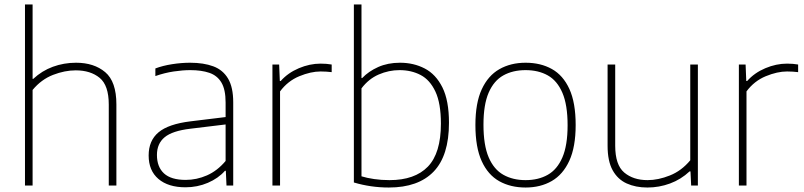

<svg xmlns="http://www.w3.org/2000/svg" viewBox="-20 -828 3590 857"><path d="M91.5 0V-808H125.5V-476H128.5Q167 -512 216 -530Q265 -548 319.5 -548Q399.5 -548 449.5 -506Q499.5 -464 499.5 -362V0H465.5V-361.5Q465.5 -447 424.8 -480.5Q384 -514 318 -514Q269 -514 216.8 -493.8Q164.5 -473.5 125.5 -426.5V0Z M808 8Q731 8 687.2 -29.2Q643.5 -66.5 643.5 -134Q643.5 -200.5 687.8 -237.5Q732 -274.5 831 -286.5L987 -305.5V-370.5Q987 -428.5 968.2 -459.8Q949.5 -491 914.2 -503Q879 -515 829 -515Q796 -515 755.5 -509Q715 -503 673.5 -488.5V-522.5Q706.5 -535 748.2 -541.5Q790 -548 828.5 -548Q889 -548 932 -532Q975 -516 998 -477.2Q1021 -438.5 1021 -371V0H991L988 -65.5H984Q954.5 -32 907.8 -12Q861 8 808 8ZM680.5 -136.5Q680.5 -83 712 -54Q743.5 -25 809 -25Q857.5 -25 903.8 -45.2Q950 -65.5 987 -109.5V-272.5L830 -253.5Q749.5 -244 715 -215.5Q680.5 -187 680.5 -136.5Z M1196 0V-540H1226L1229 -466.5H1233Q1265.5 -503 1314 -523.5Q1362.5 -544 1411 -544Q1438 -544 1460.5 -540V-506Q1448.5 -507.5 1436.8 -508.2Q1425 -509 1411 -509Q1367.5 -509 1316 -487.8Q1264.5 -466.5 1230 -420V0Z M1715.5 9Q1635 9 1559.5 -13.5V-808H1593.5V-479.5H1596.5Q1625 -509.5 1668 -528.8Q1711 -548 1765.5 -548Q1826.5 -548 1876 -522.2Q1925.5 -496.5 1954.8 -437.8Q1984 -379 1984 -280Q1984 -133 1915.5 -62Q1847 9 1715.5 9ZM1718.5 -24Q1831.5 -24 1889.8 -84.2Q1948 -144.5 1948 -276Q1948 -367 1923.5 -419.2Q1899 -471.5 1857.5 -493.2Q1816 -515 1763.5 -515Q1715.5 -515 1670.5 -495.5Q1625.5 -476 1593.5 -433.5V-41Q1617.5 -33.5 1649.8 -28.8Q1682 -24 1718.5 -24Z M2326 9Q2259 9 2208.5 -19.2Q2158 -47.5 2130 -109Q2102 -170.5 2102 -270Q2102 -368 2130.2 -429.2Q2158.5 -490.5 2209 -519.2Q2259.5 -548 2326 -548Q2393 -548 2443.2 -520Q2493.5 -492 2521.5 -430.8Q2549.5 -369.5 2549.5 -270Q2549.5 -172 2521.2 -110.5Q2493 -49 2442.8 -20Q2392.5 9 2326 9ZM2326 -24Q2383 -24 2425 -47.8Q2467 -71.5 2490.2 -125.2Q2513.5 -179 2513.5 -269Q2513.5 -360 2490.2 -414Q2467 -468 2425 -491.5Q2383 -515 2326 -515Q2269 -515 2226.8 -491.5Q2184.5 -468 2161.2 -414.5Q2138 -361 2138 -271.5Q2138 -180 2161.2 -125.8Q2184.5 -71.5 2226.8 -47.8Q2269 -24 2326 -24Z M2869.5 9Q2817.5 9 2777.2 -9.2Q2737 -27.5 2714.5 -68.2Q2692 -109 2692 -177.5V-540H2726V-177.5Q2726 -92 2766.2 -58Q2806.5 -24 2870.5 -24Q2918 -24 2970 -44.8Q3022 -65.5 3061 -112.5V-540H3095V0H3065L3062 -63H3058Q3019.5 -27 2970.8 -9Q2922 9 2869.5 9Z M3278 0V-540H3308L3311 -466.5H3315Q3347.5 -503 3396 -523.5Q3444.5 -544 3493 -544Q3520 -544 3542.5 -540V-506Q3530.5 -507.5 3518.8 -508.2Q3507 -509 3493 -509Q3449.5 -509 3398 -487.8Q3346.5 -466.5 3312 -420V0Z"/></svg>

Font: Encode Sans SemiExpanded SemiExpanded Thin
Style: Regular
Weight: 100
Width: 6
Designer: Multiple Designers
Foundry: Impallari Type
Version: Version 3.000; ttfautohint (v1.8.3) -l 8 -r 50 -G 200 -x 14 